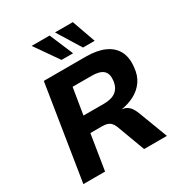

<svg xmlns="http://www.w3.org/2000/svg" viewBox="-213 -1090 1167 1240"><g transform="rotate(-30 371.0 -470.0)"><path d="M47 0 159 -705H471Q555 -705 610.5 -680Q666 -655 691 -607.5Q716 -560 708 -490Q703 -431 674.5 -390.5Q646 -350 600.5 -326Q555 -302 499 -294V-295L513 -293Q540 -288 558 -268.5Q576 -249 590 -211L670 0H500L422 -210Q414 -230 403 -241.5Q392 -253 376.5 -258Q361 -263 337 -263H251L209 0ZM269 -383H422Q481 -383 512.5 -408.5Q544 -434 549 -485Q554 -533 528.5 -556Q503 -579 443 -579H301ZM486 -765 378 -940H511L573 -765ZM326 -765 204 -940H338L412 -765Z"/></g></svg>

Font: Nunito Sans 8pt ExtraBold
Style: Italic
Weight: 800
Italic angle: -9°
Version: Version 3.101;gftools[0.9.27]